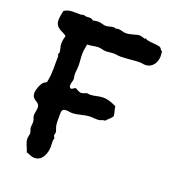

<svg xmlns="http://www.w3.org/2000/svg" viewBox="-135 -816 832 935"><g transform="rotate(20 281.5 -348.0)"><path d="M559 -655C559 -664 558 -672 557 -680C549 -682 547 -693 541 -696C527 -705 471 -700 461 -713L457 -709C448 -711 438 -716 428 -716C411 -716 387 -703 360 -703C346 -703 333 -710 319 -710C312 -710 310 -706 307 -706C307 -706 306 -709 306 -709L299 -710C284 -711 271 -703 257 -703C244 -703 231 -710 217 -710C207 -710 198 -709 190 -706C184 -711 177 -714 170 -714C165 -714 159 -713 154 -713C149 -713 144 -716 138 -716C132 -716 128 -713 122 -713C96 -713 60 -718 38 -700C35 -684 31 -667 31 -651C31 -603 87 -603 90 -587C85 -574 83 -560 83 -547C83 -532 90 -520 90 -506C90 -501 86 -494 86 -493C86 -490 87 -489 90 -487C88 -443 93 -398 83 -355C85 -346 72 -343 67 -339C54 -327 42 -296 42 -278C42 -236 82 -250 82 -214C82 -201 77 -188 77 -175C77 -163 85 -154 85 -141C85 -132 83 -123 83 -115C83 -104 90 -95 90 -85C90 -76 86 -67 86 -58C86 -32 100 -17 106 7C121 11 134 20 150 20C191 20 207 -25 207 -59C207 -68 206 -78 206 -87C206 -93 209 -98 209 -103C209 -108 203 -111 203 -116C203 -122 206 -127 206 -132C206 -140 197 -157 196 -168C194 -187 195 -210 195 -230C195 -245 203 -251 218 -251C228 -251 237 -248 247 -248C278 -248 308 -262 340 -262C355 -262 369 -259 383 -261C392 -262 399 -268 408 -268H412C422 -281 437 -289 444 -303C444 -320 435 -335 435 -351C413 -362 390 -371 365 -371C343 -371 322 -362 300 -362C294 -362 289 -363 283 -364C274 -360 265 -356 254 -355C244 -357 234 -362 225 -368C216 -368 211 -358 203 -358C195 -358 193 -367 193 -374C193 -385 199 -395 199 -406C199 -414 196 -421 196 -428C196 -445 199 -461 199 -477C199 -496 196 -515 196 -534C196 -552 200 -570 203 -587C221 -586 240 -593 259 -593C273 -593 286 -587 300 -587C313 -587 325 -590 338 -590C351 -590 363 -587 376 -587C409 -587 442 -593 475 -593C484 -593 493 -590 502 -590C539 -590 559 -623 559 -655Z"/></g></svg>

Font: Margarine
Style: Regular
Weight: 400
Designer: Astigmatic (AOETI)
Foundry: Astigmatic (AOETI)
Version: Version 1.000